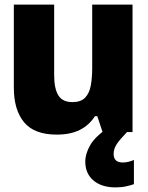

<svg xmlns="http://www.w3.org/2000/svg" viewBox="-20 -573 640 833"><path d="M226 11Q129 11 84.5 -42.5Q40 -96 40 -193V-553H215V-247Q215 -189 233 -159.5Q251 -130 294 -130Q331 -130 349.5 -149.5Q368 -169 374 -202.5Q380 -236 380 -276V-553H555V0H425L402 -69H392Q367 -30 326.5 -9.5Q286 11 226 11ZM481 240Q421 240 385.5 210Q350 180 350 128Q350 94 371.5 56.5Q393 19 452 -21L531 0Q499 33 486 53Q473 73 473 95Q473 132 513 132Q526 132 539 128.5Q552 125 561 121V226Q547 231 527 235.5Q507 240 481 240Z"/></svg>

Font: Noto Sans Mono Black
Style: Regular
Weight: 900
Designer: Monotype Design Team
Foundry: Monotype Imaging Inc.
Version: Version 2.014